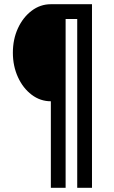

<svg xmlns="http://www.w3.org/2000/svg" viewBox="-20 -750 540 910"><path d="M221 -270Q171 -270 130 -301Q89 -332 65 -384.5Q41 -437 41 -500Q41 -564 65 -616Q89 -668 130 -699Q171 -730 221 -730H416V140H346V-660H291V140H221Z"/></svg>

Font: M PLUS 1 Code
Style: Regular
Weight: 400
Designer: Coji Morishita
Foundry: UNDERFOREST DESIGN
Version: Version 1.005